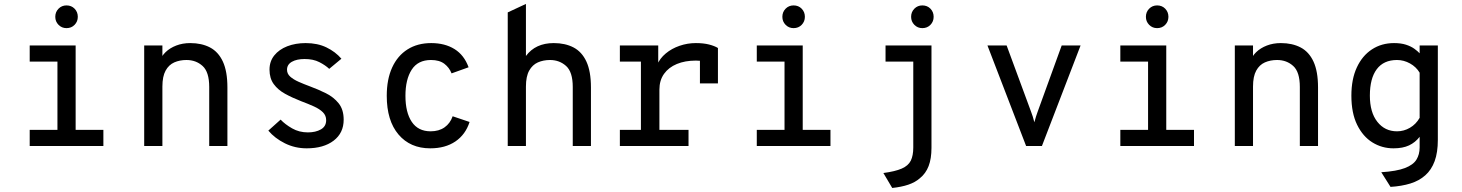

<svg xmlns="http://www.w3.org/2000/svg" viewBox="-20 -742 7432 976"><path d="M272 -10V-511H364.5V-10ZM131 0V-82H505.5V0ZM131 -429V-511H327V-429ZM318 -599Q294 -599 277.5 -615.8Q261 -632.5 261 -656.5Q261 -681 277.5 -697.8Q294 -714.5 318 -714.5Q343 -714.5 359.2 -697.8Q375.5 -681 375.5 -656.5Q375.5 -632.5 359.2 -615.8Q343 -599 318 -599Z M713 0V-511H805.5V-407L792 -430Q800 -456 821.8 -477Q843.5 -498 875.8 -510.5Q908 -523 947 -523Q1005 -523 1047.5 -500.8Q1090 -478.5 1113 -428.8Q1136 -379 1136 -297.5V0H1043.5V-300Q1043.5 -376 1010 -406.5Q976.5 -437 928 -437Q893.5 -437 865.8 -424.8Q838 -412.5 821.8 -383Q805.5 -353.5 805.5 -302V0Z M1539 12Q1479.5 12 1428.2 -13.5Q1377 -39 1344 -78L1406.5 -134Q1429 -110 1464.8 -89.5Q1500.5 -69 1545 -69Q1584.5 -69 1611.2 -84.2Q1638 -99.5 1638 -131Q1638 -155 1621.2 -171.5Q1604.5 -188 1575.8 -201Q1547 -214 1511 -227.5Q1466 -245 1429.5 -265Q1393 -285 1371.5 -314.5Q1350 -344 1350 -388Q1350 -430 1374.2 -460.2Q1398.5 -490.5 1440.2 -506.8Q1482 -523 1534 -523Q1594 -523 1639.5 -501Q1685 -479 1715.5 -443.5L1653.5 -392Q1634 -410.5 1603.2 -426.2Q1572.5 -442 1528.5 -442Q1488.5 -442 1463.8 -428Q1439 -414 1439 -387.5Q1439 -367 1455.2 -352.5Q1471.5 -338 1498 -326.2Q1524.5 -314.5 1555.5 -303Q1597.5 -287.5 1636.8 -268Q1676 -248.5 1701.5 -216.8Q1727 -185 1727 -133.5Q1727 -66 1676 -27Q1625 12 1539 12Z M2167 12Q2065.5 12 2005.8 -58.2Q1946 -128.5 1946 -255Q1946 -339 1973.5 -399Q2001 -459 2051.8 -491Q2102.5 -523 2172 -523Q2241.5 -523 2290.5 -492.5Q2339.5 -462 2362 -400L2275.5 -369Q2264 -398.5 2238.8 -417.8Q2213.5 -437 2171 -437Q2104.5 -437 2072.8 -387.8Q2041 -338.5 2041 -255Q2041 -170.5 2073.2 -122.5Q2105.5 -74.5 2169 -74.5Q2211.5 -74.5 2240 -94.8Q2268.5 -115 2281 -151L2367 -122Q2346.5 -58 2295 -23Q2243.5 12 2167 12Z M2561 0V-679L2653.5 -722V-457.5Q2702 -523 2795 -523Q2853 -523 2895.5 -500.8Q2938 -478.5 2961 -428.8Q2984 -379 2984 -297.5V0H2891.5V-300Q2891.5 -376 2857.8 -406.5Q2824 -437 2776 -437Q2742 -437 2714.2 -424.8Q2686.5 -412.5 2670 -383Q2653.5 -353.5 2653.5 -302V0Z M3131 0V-82H3238V-429H3131V-511H3326V-397L3320 -411.5Q3334 -445 3364.2 -470.2Q3394.5 -495.5 3434.5 -509.2Q3474.5 -523 3517 -523Q3556 -523 3584.2 -515.8Q3612.5 -508.5 3629.5 -498V-318H3538V-470.5L3571 -428Q3557.5 -431.5 3544 -432.8Q3530.5 -434 3517 -434Q3462.5 -434 3420.8 -416.8Q3379 -399.5 3355.5 -366.5Q3332 -333.5 3332 -286.5V-82H3480V0Z M3968 -10V-511H4060.5V-10ZM3827 0V-82H4201.5V0ZM3827 -429V-511H4023V-429ZM4014 -599Q3990 -599 3973.5 -615.8Q3957 -632.5 3957 -656.5Q3957 -681 3973.5 -697.8Q3990 -714.5 4014 -714.5Q4039 -714.5 4055.2 -697.8Q4071.5 -681 4071.5 -656.5Q4071.5 -632.5 4055.2 -615.8Q4039 -599 4014 -599Z M4515.5 213.5 4470.5 137.5Q4530.5 129.5 4563.8 115Q4597 100.5 4609.8 74.8Q4622.5 49 4622.5 7.5V-511H4715V9.5Q4715 64.5 4700.5 102.2Q4686 140 4655.5 164.5Q4632 185 4597.2 196.8Q4562.5 208.5 4515.5 213.5ZM4481.5 -429V-511H4682V-429ZM4668.5 -599Q4644.5 -599 4628 -615.8Q4611.5 -632.5 4611.5 -656.5Q4611.5 -681 4628 -697.8Q4644.5 -714.5 4668.5 -714.5Q4693.5 -714.5 4709.8 -697.8Q4726 -681 4726 -656.5Q4726 -632.5 4709.8 -615.8Q4693.5 -599 4668.5 -599Z M5196 0 4999.5 -511H5097L5221.5 -173.5Q5226 -162 5230 -149.2Q5234 -136.5 5238 -120.5Q5242 -136.5 5246.2 -149.2Q5250.5 -162 5254.5 -173.5L5377 -511H5473L5276.5 0Z M5816 -10V-511H5908.5V-10ZM5675 0V-82H6049.5V0ZM5675 -429V-511H5871V-429ZM5862 -599Q5838 -599 5821.5 -615.8Q5805 -632.5 5805 -656.5Q5805 -681 5821.5 -697.8Q5838 -714.5 5862 -714.5Q5887 -714.5 5903.2 -697.8Q5919.5 -681 5919.5 -656.5Q5919.5 -632.5 5903.2 -615.8Q5887 -599 5862 -599Z M6257 0V-511H6349.5V-407L6336 -430Q6344 -456 6365.8 -477Q6387.5 -498 6419.8 -510.5Q6452 -523 6491 -523Q6549 -523 6591.5 -500.8Q6634 -478.5 6657 -428.8Q6680 -379 6680 -297.5V0H6587.5V-300Q6587.5 -376 6554 -406.5Q6520.5 -437 6472 -437Q6437.5 -437 6409.8 -424.8Q6382 -412.5 6365.8 -383Q6349.5 -353.5 6349.5 -302V0Z M7048.5 208 7001.5 133.5Q7079.5 128.5 7121.8 112.2Q7164 96 7180.2 69.5Q7196.5 43 7196.5 7.5V-46.5Q7174.5 -18 7142.8 -3Q7111 12 7063.5 12Q7005 12 6956.5 -18Q6908 -48 6878.8 -107.5Q6849.5 -167 6849.5 -256Q6849.5 -339.5 6877.2 -399.2Q6905 -459 6954 -491Q7003 -523 7066.5 -523Q7101.5 -523 7127 -514.8Q7152.5 -506.5 7169.5 -494.2Q7186.5 -482 7196.5 -471V-511H7289V-31Q7289 33 7272.8 77.2Q7256.5 121.5 7225.2 149.2Q7194 177 7149.5 190.8Q7105 204.5 7048.5 208ZM7081.5 -74.5Q7116.5 -74.5 7147.2 -92.5Q7178 -110.5 7196.5 -143V-372.5Q7179 -402 7147.5 -419.5Q7116 -437 7081.5 -437Q7013.5 -437 6978.5 -390.2Q6943.5 -343.5 6943.5 -256Q6943.5 -171 6981.5 -122.8Q7019.5 -74.5 7081.5 -74.5Z"/></svg>

Font: Overpass Mono Medium
Style: Regular
Weight: 500
Monospace: yes
Designer: Delve Withrington, Dave Bailey
Foundry: Delve Fonts LLC
Version: Version 4.000